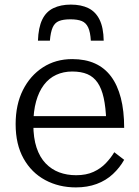

<svg xmlns="http://www.w3.org/2000/svg" viewBox="-20 -804 606 835"><path d="M288 -784Q244 -784 212 -768.5Q180 -753 163.5 -718.5Q147 -684 145 -627H197Q200 -664 209 -684.5Q218 -705 236.5 -712.5Q255 -720 286 -720Q317 -720 335.5 -712.5Q354 -705 363.5 -684.5Q373 -664 375 -627H431Q430 -684 413 -718.5Q396 -753 364.5 -768.5Q333 -784 288 -784ZM125 -263Q125 -204 139 -162Q153 -120 178.5 -93.5Q204 -67 237.5 -54.5Q271 -42 311 -42Q355 -42 386.5 -56.5Q418 -71 440 -94Q462 -117 477 -142L520 -109Q501 -75 471 -47Q441 -19 400.5 -4Q360 11 310 11Q236 11 176.5 -21Q117 -53 82.5 -114.5Q48 -176 48 -264Q48 -349 79.5 -412Q111 -475 166.5 -511Q222 -547 294 -547Q351 -547 393 -528Q435 -509 463 -471.5Q491 -434 505.5 -378Q520 -322 520 -248H105V-299H465L442 -279Q440 -337 431 -378Q422 -419 404.5 -444.5Q387 -470 360 -481.5Q333 -493 294 -493Q256 -493 224.5 -478.5Q193 -464 171 -435Q149 -406 137 -363Q125 -320 125 -263Z"/></svg>

Font: Roboto Serif 20pt Light
Style: Regular
Weight: 300
Version: Version 1.008